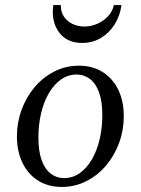

<svg xmlns="http://www.w3.org/2000/svg" viewBox="-20 -730 557 760"><path d="M293 -470Q346 -470 386 -445Q426 -420 448 -375Q470 -330 470 -270Q470 -215 451.5 -164.5Q433 -114 400 -75Q367 -36 322 -13Q277 10 224 10Q171 10 131 -15Q91 -40 69 -85.5Q47 -131 47 -190Q47 -245 65.5 -295.5Q84 -346 117 -385Q150 -424 195 -447Q240 -470 293 -470ZM233 -25Q268 -25 296 -45Q324 -65 344 -99.5Q364 -134 374.5 -179Q385 -224 385 -274Q385 -329 372 -364.5Q359 -400 336 -417.5Q313 -435 284 -435Q249 -435 221 -415Q193 -395 173 -360.5Q153 -326 142.5 -281Q132 -236 132 -186Q132 -131 145 -95.5Q158 -60 181 -42.5Q204 -25 233 -25ZM431 -710H461Q455 -667 433.5 -633Q412 -599 379 -579.5Q346 -560 305 -560Q244 -560 213 -603Q182 -646 191 -710H221Q220 -684 232.5 -665Q245 -646 266.5 -635.5Q288 -625 314 -625Q340 -625 364.5 -635.5Q389 -646 407 -665Q425 -684 431 -710Z"/></svg>

Font: Brygada 1918
Style: Italic
Weight: 400
Italic angle: -8°
Designer: Mateusz Machalski | Borys Kosmynka | Przemek Hoffer
Foundry: NIEPODLEGLA 2018
Version: Version 3.006